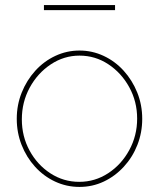

<svg xmlns="http://www.w3.org/2000/svg" viewBox="-20 -726 626 756"><path d="M293 10Q242 10 197 -11Q152 -32 118 -69.5Q84 -107 65 -155.5Q46 -204 46 -258Q46 -313 65.5 -361.5Q85 -410 119 -447.5Q153 -485 198 -506Q243 -527 293 -527Q343 -527 388 -506Q433 -485 467 -447.5Q501 -410 520.5 -361.5Q540 -313 540 -258Q540 -204 521 -155.5Q502 -107 467.5 -69.5Q433 -32 388.5 -11Q344 10 293 10ZM66 -256Q66 -189 96.5 -133Q127 -77 178.5 -43.5Q230 -10 292 -10Q354 -10 406 -44Q458 -78 489 -135Q520 -192 520 -259Q520 -326 489 -382.5Q458 -439 406.5 -473Q355 -507 293 -507Q232 -507 180 -472.5Q128 -438 97 -381Q66 -324 66 -256ZM153 -686V-706H433V-686Z"/></svg>

Font: Raleway Thin
Style: Regular
Weight: 100
Designer: Matt McInerney, Pablo Impallari, Rodrigo Fuenzalida
Foundry: Matt McInerney, Pablo Impallari, Rodrigo Fuenzalida
Version: Version 4.026